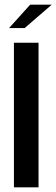

<svg xmlns="http://www.w3.org/2000/svg" viewBox="-20 -807 243 827"><path d="M40 -623H146V0H40ZM19 -686 110 -787H203L86 -686Z"/></svg>

Font: Smooch Sans Thin
Style: Bold
Weight: 700
Version: Version 1.010